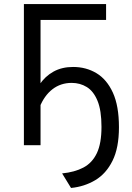

<svg xmlns="http://www.w3.org/2000/svg" viewBox="-20 -720 656 952"><path d="M332.2 212 288 139.8Q349.8 133.8 393.5 110.8Q437.2 87.8 460.2 39.5Q483.2 -8.8 483.2 -91Q483.2 -172.5 463.5 -220.2Q443.8 -268 410.3 -288.5Q376.9 -309 335.5 -309Q281 -309 240.2 -277.6Q199.4 -246.1 176.2 -187.8L131.8 -201.8Q147.5 -258.2 175.6 -300.1Q203.6 -341.9 245.2 -364.9Q286.8 -388 342.5 -388Q407.1 -388 458.4 -357.1Q509.8 -326.2 539.8 -260.4Q569.8 -194.5 569.8 -89.2Q569.8 13.4 537.8 77.4Q505.9 141.5 452 173.5Q398.1 205.5 332.2 212ZM98.5 0V-700H506V-621.2H181V0Z"/></svg>

Font: Overpass Mono Light
Style: Regular
Weight: 300
Monospace: yes
Designer: Delve Withrington, Dave Bailey
Foundry: Delve Fonts LLC
Version: Version 4.000